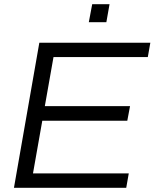

<svg xmlns="http://www.w3.org/2000/svg" viewBox="-20 -888 731 908"><path d="M46 0 166 -686H691L679 -618H233L192 -386H595L582 -317H180L136 -68H589L577 0ZM400 -783 416 -868H498L483 -783Z"/></svg>

Font: Archivo SemiBold Light
Style: Italic
Weight: 300
Italic angle: -10°
Version: Version 2.001